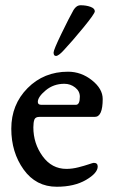

<svg xmlns="http://www.w3.org/2000/svg" viewBox="-20 -703 431 731"><path d="M223 -512Q203 -490 193 -490Q184 -490 184 -503Q184 -513 213.5 -574Q243 -635 260 -665Q271 -683 287 -683Q308 -683 324.5 -677Q341 -671 341 -660Q341 -651 297.5 -598Q254 -545 223 -512ZM124 -315Q124 -304 137 -304H269Q284 -304 284 -335Q284 -356 266 -370Q248 -384 225 -384Q184 -384 154 -359Q124 -334 124 -315ZM371 -326Q371 -258 341 -258H130Q115 -258 111 -248Q107 -237 107 -218Q107 -157 142 -108.5Q177 -60 233 -60Q255 -60 278.5 -66Q302 -72 318 -77.5Q334 -83 337 -83Q352 -83 352 -69Q352 -44 307.5 -18Q263 8 196 8Q117 8 70 -57.5Q23 -123 23 -213Q23 -305 85 -367.5Q147 -430 239 -430Q289 -430 330 -397.5Q371 -365 371 -326Z"/></svg>

Font: EB Garamond 08
Style: Regular
Weight: 400
Version: Version 0.016 ; ttfautohint (v1.5)